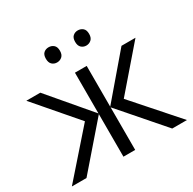

<svg xmlns="http://www.w3.org/2000/svg" viewBox="-151 -829 985 982"><g transform="rotate(-30 342.0 -338.0)"><path d="M306.6 -496.1H376V-255.4L581.5 -496.1H664.1L456.1 -255.4L681.6 0H594.7L376 -251.5V0H306.6V-251.5L88.4 0H2L226.6 -255.4L19.5 -496.1H102.1L306.6 -255.4ZM213.4 -631.8Q213.4 -655.3 225.3 -665.8Q237.3 -676.3 254.4 -676.3Q271.5 -676.3 283.9 -665.8Q296.4 -655.3 296.4 -631.8Q296.4 -608.9 283.9 -597.9Q271.5 -586.9 254.4 -586.9Q237.3 -586.9 225.3 -597.9Q213.4 -608.9 213.4 -631.8ZM386.2 -631.8Q386.2 -655.3 398.2 -665.8Q410.2 -676.3 426.8 -676.3Q443.8 -676.3 456.3 -665.8Q468.8 -655.3 468.8 -631.8Q468.8 -608.9 456.3 -597.9Q443.8 -586.9 426.8 -586.9Q410.2 -586.9 398.2 -597.9Q386.2 -608.9 386.2 -631.8Z"/></g></svg>

Font: Bpm'online Open Sans
Style: Regular
Weight: 400
Foundry: Ascender Corporation
Version: Version 1.10